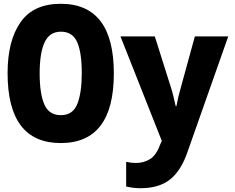

<svg xmlns="http://www.w3.org/2000/svg" viewBox="-20 -745 1240 1012"><path d="M580 -358Q580 -725 300 -725Q156 -725 88 -627.5Q20 -530 20 -360Q20 9 300 9Q580 9 580 -358ZM189 -358Q189 -465 215 -521.5Q241 -578 301 -578Q362 -578 386.5 -523.5Q411 -469 411 -359Q411 -256 387.5 -197Q364 -138 301 -138Q238 -138 213.5 -195Q189 -252 189 -358ZM970 51 1183 -553H1007L934 -287Q926 -260 920 -234.5Q914 -209 910 -186H906Q899 -217 893.5 -239.5Q888 -262 881 -284L796 -553H615L833 -2L824 17Q804 73 771 93.5Q738 114 696 114Q671 114 645 108V238Q682 247 721 247Q819 247 877.5 200Q936 153 970 51Z"/></svg>

Font: Noto Sans Mono UI ExtraBold
Style: Regular
Weight: 800
Designer: Monotype Design team
Foundry: Monotype Imaging Inc.
Version: 1.000